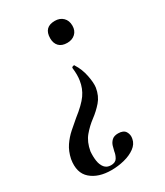

<svg xmlns="http://www.w3.org/2000/svg" viewBox="-180 -428 663 772"><g transform="rotate(-30 151.0 -42.0)"><path d="M206 -359Q229 -359 243.5 -345Q258 -331 258 -307Q258 -284 243.5 -270.5Q229 -257 206 -257Q181 -257 168 -270.5Q155 -284 155 -307Q155 -359 206 -359ZM186 -163Q204 -135 211 -100Q218 -65 215 -44Q209 -8 188.5 15.5Q168 39 142.5 58Q117 77 96 102Q75 127 68 167Q66 190 69 210.5Q72 231 82.5 244Q93 257 112 257Q133 257 141 243.5Q149 230 151 215Q153 205 157 192Q161 179 171 169.5Q181 160 200 160Q225 160 234 175Q243 190 239 208Q235 230 214.5 245Q194 260 164.5 267.5Q135 275 104 275Q44 275 9.5 245Q-25 215 -15 155Q-8 122 8 98.5Q24 75 45 56.5Q66 38 85 22Q130 -13 149 -40Q168 -67 173 -101Q175 -113 175 -127.5Q175 -142 173 -158Q172 -163 179 -165Q186 -167 186 -163Z"/></g></svg>

Font: Cormorant SemiBold
Style: Italic
Weight: 600
Italic angle: -10°
Designer: Christian Thalmann (Catharsis Fonts)
Foundry: Catharsis Fonts
Version: Version 4.000